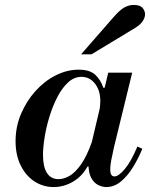

<svg xmlns="http://www.w3.org/2000/svg" viewBox="-20 -744 607 777"><path d="M197 13Q155 13 120 -9.5Q85 -32 64 -74Q43 -116 43 -173Q43 -231 65 -283Q87 -335 123.5 -375.5Q160 -416 205.5 -439Q251 -462 298 -462Q344 -462 366 -441Q388 -420 398 -389H404L383 -298Q384 -309 385 -317Q386 -325 386 -335Q386 -378 364.5 -405.5Q343 -433 310 -433Q280 -433 255.5 -410.5Q231 -388 212 -351Q193 -314 180 -271.5Q167 -229 160.5 -188Q154 -147 154 -117Q154 -69 170 -44Q186 -19 217 -19Q238 -19 261 -32Q284 -45 307.5 -78Q331 -111 352 -170L340 -70H334Q312 -30 275 -8.5Q238 13 197 13ZM410 13Q394 13 377 4.5Q360 -4 349 -24.5Q338 -45 338 -81Q338 -96 340.5 -114Q343 -132 348 -154L418 -450H515L441 -147Q434 -116 430 -94.5Q426 -73 426 -59Q426 -30 443 -30Q460 -30 485.5 -60.5Q511 -91 536 -151L556 -142Q541 -105 519.5 -69.5Q498 -34 470.5 -10.5Q443 13 410 13ZM308 -524 439 -674Q465 -704 483.5 -714Q502 -724 521 -724Q547 -724 557 -712Q567 -700 567 -686Q567 -673 557.5 -658.5Q548 -644 527 -631L350 -524Z"/></svg>

Font: Libre Bodoni
Style: Italic
Weight: 400
Italic angle: -13°
Designer: Pablo Impallari, Rodrigo Fuenzalida
Foundry: Impallari Type
Version: Version 2.005;gftools[0.9.23]